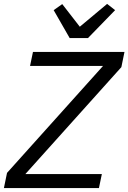

<svg xmlns="http://www.w3.org/2000/svg" viewBox="-35 -964 658 984"><path d="M487 -72 472 0H-15L1 -78L493 -626H119L134 -698H603L587 -620L95 -72ZM416 -769H322L240 -912L284 -943L374 -827L514 -944L555 -912Z"/></svg>

Font: IBM Plex Sans Var
Style: Italic
Weight: 400
Italic angle: -11.31°
Designer: Mike Abbink, Paul van der Laan, Pieter van Rosmalen
Foundry: Bold Monday
Version: Version 1.001